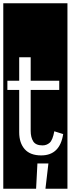

<svg xmlns="http://www.w3.org/2000/svg" viewBox="-32 -937 431 1170"><path d="M-12 213V-917H379V213H245L263 59H196L188 213ZM353 -120 299 -137Q289 -83 270.5 -67Q252 -51 227 -51Q186 -51 170.5 -75.5Q155 -100 155 -140V-389H329V-445H155V-588H85V-445H13V-389H85V-131Q85 -66 118.5 -28Q152 10 219 10Q333 10 353 -120Z"/></svg>

Font: Zilla Slab Highlight Regular
Style: Regular
Weight: 400
Designer: Typotheque Type Foundry
Foundry: Typotheque type foundry
Version: Version 1.1; 2017; ttfautohint (v1.6)